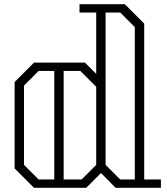

<svg xmlns="http://www.w3.org/2000/svg" viewBox="-20 -900 801 920"><path d="M751 -40V0H534L464 -71L393 0H143L50 -93V-507L143 -600H387L441 -546V-840H361V-880H578L671 -787V-40ZM556 -40H626V-770L556 -840H486V-110ZM165 -40H240V-560H165L95 -490V-110ZM441 -110V-484L365 -560H285V-40H371Z"/></svg>

Font: Kumar One Outline
Style: Regular
Weight: 400
Designer: Parimal Parmar
Foundry: Indian Type Foundry
Version: Version 1.000;PS 1.000;hotconv 1.0.88;makeotf.lib2.5.647800